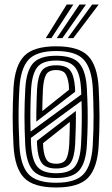

<svg xmlns="http://www.w3.org/2000/svg" viewBox="-20 -812 491 841"><path d="M226 9.2Q125.8 9.2 85.1 -33.6Q44.5 -76.5 39.2 -173.5Q35.5 -242.2 35.5 -300.4Q35.5 -358.5 39.2 -427Q44.8 -524.5 86 -566.9Q127.2 -609.2 226 -609.2Q325 -609.2 365.9 -567Q406.8 -524.8 412.2 -427Q415.5 -361.2 415.8 -302.5Q416 -243.8 412.2 -173.8Q406.5 -76.2 365.8 -33.5Q325 9.2 226 9.2ZM226 -11.5Q311.8 -11.5 346.5 -49.8Q381.2 -88 386.2 -175.2Q390.2 -247.8 389.9 -304.6Q389.5 -361.5 386.5 -425Q381.8 -511.2 347.5 -549.9Q313.2 -588.5 226 -588.5Q139 -588.5 104.5 -549.9Q70 -511.2 65 -425.5Q62.2 -377.2 61.6 -337.2Q61 -297.2 61.9 -258.5Q62.8 -219.8 65 -175.2Q69.5 -88.8 104.1 -50.1Q138.8 -11.5 226 -11.5ZM226 -32.2Q152.5 -32.2 123.6 -66.2Q94.8 -100.2 90.5 -177.8Q87.2 -244.5 87.2 -302.5Q87.2 -360.5 90.8 -423.8Q95.2 -501 124.4 -534.4Q153.5 -567.8 226 -567.8Q299.8 -567.8 328.1 -533.6Q356.5 -499.5 360.5 -424.2Q363 -377 363.8 -337.8Q364.5 -298.5 363.8 -260Q363 -221.5 360.5 -176.5Q356.2 -100.2 327.5 -66.2Q298.8 -32.2 226 -32.2ZM114 -235.5 336 -398Q335.8 -403.5 335.5 -409.8Q335.2 -416 335 -422.5Q331.2 -491.8 307.1 -519.2Q283 -546.8 226 -546.8Q166.2 -546.8 143.2 -517.4Q120.2 -488 116.2 -421.2Q111.2 -326 114 -235.5ZM139 -279.2Q138.8 -293.5 139.2 -320.9Q139.8 -348.2 140.5 -376.1Q141.2 -404 142.2 -420.5Q145.5 -477.5 162.8 -501.8Q180 -526 226 -526Q270 -526 287.2 -503.8Q304.5 -481.5 308.5 -429.2Q308.8 -425.2 309 -418.5Q309.2 -411.8 309.2 -410.2ZM165.2 -325.5 282.5 -419Q282.2 -423.2 281.9 -430.2Q281.5 -437.2 281.2 -441.2Q276.5 -476.2 265.2 -490.8Q254 -505.2 226 -505.2Q193.2 -505.2 181.9 -485.1Q170.5 -465 168 -419Q167.2 -400.8 166.2 -372.5Q165.2 -344.2 165.2 -325.5ZM226 -53.2Q284.5 -53.2 307.8 -82.1Q331 -111 335 -179.5Q337.5 -228 338.1 -274.5Q338.8 -321 337 -370.2L115.2 -207.8Q115.2 -201.2 115.6 -193.2Q116 -185.2 116.2 -178.2Q120 -109.2 144.1 -81.2Q168.2 -53.2 226 -53.2ZM226 -74Q179.8 -74 162.5 -98.5Q145.2 -123 142.2 -179.8Q142 -182.8 141.9 -188.6Q141.8 -194.5 141.8 -195.2L312.2 -326Q312.8 -292.8 312 -256.1Q311.2 -219.5 309.2 -180.2Q306 -122.5 288.9 -98.2Q271.8 -74 226 -74ZM226 -94.8Q257.5 -94.8 269 -114.1Q280.5 -133.5 283.2 -179.2Q284.2 -201 285.1 -229.8Q286 -258.5 286 -278L168.5 -184.8Q168.8 -181 169 -175.4Q169.2 -169.8 169.5 -164.5Q173.2 -127.8 184.6 -111.2Q196 -94.8 226 -94.8ZM180.5 -645 272.2 -792H301L205.2 -645ZM276.5 -645 383.5 -792H412.2L301.2 -645ZM228.5 -645 328 -792H356.5L253.2 -645Z"/></svg>

Font: Big Shoulders Inline Display ExtraBold
Style: Regular
Weight: 800
Designer: Patric King
Foundry: XO Type Co
Version: Version 1.000